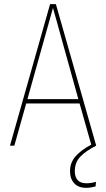

<svg xmlns="http://www.w3.org/2000/svg" viewBox="-20 -701 510 924"><path d="M396 181Q418 181 442 174L440 196Q416 203 395 203Q357 203 337 181Q317 159 317 123Q317 82 343 52Q369 22 419 -5L363 -203H106L49 0H28L221 -681H249L443 0Q392 26 366 53.5Q340 81 340 123Q340 151 354 166Q368 181 396 181ZM112 -224H357L235 -663Z"/></svg>

Font: Fira Sans Extra Condensed Thin
Style: Regular
Weight: 250
Width: 1
Designer: Carrois Corporate & Edenspiekermann AG
Foundry: Carrois Corporate GbR & Edenspiekermann AG
Version: Version 4.203